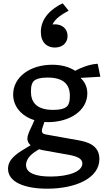

<svg xmlns="http://www.w3.org/2000/svg" viewBox="-20 -924 660 1161"><path d="M270.5 -185.5C400 -185.5 508 -253.5 508 -359.5C508 -402.5 489.5 -431.5 467 -453L587 -460L570.5 -538.5C519.5 -535.5 465.5 -513 434.5 -496C397 -520 350.5 -532.5 295.5 -532.5C162 -532.5 59.5 -458.5 59.5 -352C59.5 -281 109.5 -221.5 188 -197.5L177 -172C166 -147.5 145.5 -111.5 145.5 -85C145.5 -70 152.5 -57 165 -46L109 -11.5C53.5 23.5 28.5 56 28.5 96.5C28.5 180 134.5 217 265 217C437 217 581 154 581 37.5C581 -47 507 -66.5 450.5 -76.5L259.5 -110.5C240 -114 228 -120 235.5 -147.5L248.5 -186.5C255.5 -186 263 -185.5 270.5 -185.5ZM137.5 74C137.5 31 177.5 0.5 216.5 -21.5C226 -18.5 235.5 -16.5 246.5 -14.5L395 12C448.5 21.5 478 36 478 64.5C478 114.5 392.5 143.5 285.5 143.5C198 143.5 137.5 123.5 137.5 74ZM167 -370.5C167 -408.5 175.5 -427 187.5 -437C200 -446.5 222 -455 268 -455C367.5 -455 402.5 -410.5 402.5 -344C402.5 -306 394 -287.5 382 -278C370 -268 348 -259.5 302 -259.5C202 -259.5 167 -304.5 167 -370.5ZM227 -731.5C227 -666.5 264.5 -636.5 311.5 -636.5C355.5 -636.5 388.5 -662.5 388.5 -706.5C388.5 -750 356 -777 311 -777C306.5 -777 302 -776.5 297.5 -776C314 -812.5 353 -836 395 -859.5L359 -904C291.5 -872 227 -815 227 -731.5Z"/></svg>

Font: Monaspace Argon Medium
Style: Regular
Weight: 500
Designer: Riley Cran & the Lettermatic Team
Foundry: Lettermatic
Version: Version 1.000 (Monaspace Argon)